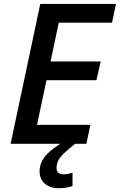

<svg xmlns="http://www.w3.org/2000/svg" viewBox="-20 -734 612 980"><path d="M185.5 -713.9H571.8L551.8 -618.2H279.8L238.3 -420.4H494.1L472.2 -324.7H217.3L168.9 -96.7H441.4L420.9 0H34.2ZM182.1 140.1Q182.1 101.6 206.5 68.4Q231 35.2 288.1 0H363.3Q327.1 28.8 307.6 47.4Q288.1 65.9 278.3 84Q268.6 102.1 268.6 122.6Q268.6 138.7 277.3 147.2Q286.1 155.8 303.7 155.8Q323.7 155.8 350.1 147.5V215.8Q318.4 226.6 279.8 226.6Q234.4 226.6 208.3 203.1Q182.1 179.7 182.1 140.1Z"/></svg>

Font: Viking Open Sans Light
Style: Bold Italic
Weight: 600
Italic angle: -12°
Foundry: Ascender Corporation
Version: Version 2.000